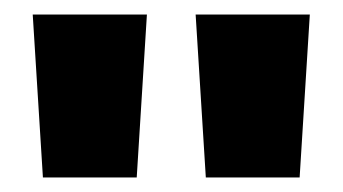

<svg xmlns="http://www.w3.org/2000/svg" viewBox="-20 -741 471 264"><path d="M25 -721H182L168 -497H39ZM249 -721H406L392 -497H263Z"/></svg>

Font: Pridi
Style: Bold
Weight: 700
Designer: Katatrad Team
Foundry: CadsonDemak
Version: Version 1.001